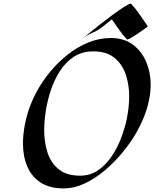

<svg xmlns="http://www.w3.org/2000/svg" viewBox="-20 -1010 863 1074"><path d="M335 43.9Q257.8 43.9 207.5 11.2Q157.2 -21.5 132.8 -78.4Q108.4 -135.3 108.4 -208Q108.4 -235.8 111.6 -263.4Q114.7 -291 120.1 -318.4Q139.6 -415 189 -504.4Q218.8 -558.1 262 -610.4Q305.2 -662.6 358.9 -704.8Q412.6 -747.1 473.6 -772.2Q534.7 -797.4 600.1 -797.4Q673.3 -797.4 722.9 -760.5Q772.5 -723.6 797.6 -664.3Q822.8 -605 822.8 -537.6Q822.8 -516.1 820.6 -494.9Q818.4 -473.6 814 -452.6Q804.2 -400.9 783.2 -350.8Q762.2 -300.8 735.4 -255.4Q706.5 -207 663.3 -154.8Q620.1 -102.5 566.9 -57.4Q513.7 -12.2 454.6 15.9Q395.5 43.9 335 43.9ZM502 -722.7Q439.9 -722.7 394 -692.9Q348.1 -663.1 316.2 -614Q284.2 -564.9 264.6 -506.3Q245.1 -447.8 236.1 -388.7Q227.1 -329.6 227.1 -281.2Q227.1 -214.8 245.8 -156.7Q264.6 -98.6 308.6 -63Q352.5 -27.3 428.2 -27.3Q485.4 -27.3 529.8 -58.3Q574.2 -89.4 606.4 -138.2Q638.7 -187 658.9 -241.7Q679.2 -296.4 689 -343.8Q695.3 -375 699 -407.2Q702.6 -439.5 702.6 -471.7Q702.6 -536.6 683.1 -594Q663.6 -651.4 619.6 -687Q575.7 -722.7 502 -722.7ZM807.1 -862.3Q799.8 -856.4 783.9 -845Q768.1 -833.5 749.3 -821Q730.5 -808.6 714.6 -799.3Q698.7 -790 690.9 -788.6Q666.5 -814.5 646.2 -843.8Q626 -873 605.5 -901.9Q592.8 -891.6 579.6 -880.9Q566.4 -870.1 553.2 -859.9Q526.4 -838.9 494.9 -825.7Q463.4 -812.5 437 -790.5Q450.2 -801.3 478 -824Q505.9 -846.7 540.8 -874.3Q575.7 -901.9 610.6 -927.5Q645.5 -953.1 672.9 -970.7Q700.2 -988.3 712.4 -990.2Q739.7 -960.9 762 -927.7Q784.2 -894.5 807.1 -862.3Z"/></svg>

Font: Lugrasimo
Style: Regular
Weight: 400
Designer: The DocRepair Project, Astigmatic (AOETI)
Foundry: Google
Version: Version 1.001